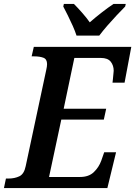

<svg xmlns="http://www.w3.org/2000/svg" viewBox="-41 -951 684 971"><path d="M-21 0 -11 -48H1Q33 -48 57 -59.5Q81 -71 89 -111L193 -598Q197 -615 197 -627Q197 -652 178.5 -659Q160 -666 131 -666H119L130 -714H623L589 -533H528Q529 -537 530 -550.5Q531 -564 532.5 -577Q534 -590 534 -593Q534 -620 519 -639Q504 -658 469 -658H335L281 -401H496L484 -346H269L207 -56H364Q408 -56 433.5 -80.5Q459 -105 471 -138L486 -181H546L502 0ZM346 -771Q339 -793 327 -820Q315 -847 302 -873Q289 -899 279 -918L282 -931H333Q350 -914 373.5 -887.5Q397 -861 413 -838Q439 -861 473 -887.5Q507 -914 533 -931H595L592 -918Q573 -899 549.5 -874Q526 -849 502.5 -822Q479 -795 461 -771Z"/></svg>

Font: Noto Serif SemiCondensed SemiBold
Style: Italic
Weight: 600
Width: 4
Italic angle: -12°
Designer: Monotype Design Team
Foundry: Monotype Imaging Inc.
Version: Version 2.014; ttfautohint (v1.8.4.7-5d5b)